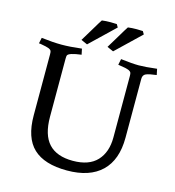

<svg xmlns="http://www.w3.org/2000/svg" viewBox="-123 -944 969 1061"><g transform="rotate(15 362.0 -413.0)"><path d="M558 -229V-581Q558 -594 555.5 -599.5Q553 -605 544 -610Q525 -618 492 -622L480 -624L487 -658Q554 -650 590 -650Q626 -650 693 -658L700 -624Q658 -619 640.5 -611.5Q623 -604 623 -582V-245Q623 -118 554.5 -52Q486 14 356.5 14Q227 14 164 -45.5Q101 -105 101 -233V-582Q101 -596 98.5 -601.5Q96 -607 86 -612Q72 -618 36 -624L26 -625L33 -658Q100 -650 148 -650Q196 -650 263 -658L270 -625Q199 -616 192 -600Q190 -595 190 -581V-249Q190 -145 236 -95.5Q282 -46 374 -46Q466 -46 512 -95Q558 -144 558 -229ZM478 -837Q501 -840 527.5 -840Q554 -840 563 -839L573 -822L433 -688L397 -704Q400 -708 436 -768.5Q472 -829 478 -837ZM329 -837Q352 -840 378.5 -840Q405 -840 414 -839L424 -822L284 -688L248 -704Q251 -708 287 -768.5Q323 -829 329 -837Z"/></g></svg>

Font: Buenard
Style: Regular
Weight: 400
Designer: Gustavo Ibarra
Foundry: FontFuror
Version: Version 1.001 2011